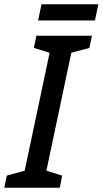

<svg xmlns="http://www.w3.org/2000/svg" viewBox="-52 -882 482 902"><path d="M-32 0 -20 -57 64 -80 181 -634 107 -657 119 -714H380L368 -657L283 -634L166 -80L240 -57L229 0ZM127 -786 143 -862H410L394 -786Z"/></svg>

Font: Noto Sans SemiCondensed Medium
Style: Italic
Weight: 500
Width: 4
Italic angle: -12°
Designer: Monotype Design Team
Foundry: Monotype Imaging Inc.
Version: Version 2.013; ttfautohint (v1.8.4.7-5d5b)